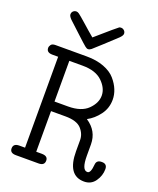

<svg xmlns="http://www.w3.org/2000/svg" viewBox="-150 -904 825 1002"><g transform="rotate(20 262.5 -402.5)"><path d="M24.9 -25.9Q24.9 -52.7 57.1 -53.2H89.8V-558.1H58.1Q24.9 -558.1 24.9 -584Q24.9 -592.8 31.5 -601.8Q38.1 -610.8 56.2 -610.8H230Q284.2 -610.8 325.7 -595Q367.2 -579.1 389.6 -553Q412.1 -526.9 423.1 -499.5Q434.1 -472.2 434.1 -444.8Q434.1 -397 406.5 -360.1Q378.9 -323.2 342.8 -304.2V-303.2Q406.7 -261.2 407.2 -187V-124Q407.2 -44.9 438 -44.9H439Q457 -44.9 460.9 -94.2Q462.9 -120.1 491.2 -120.1H493.2Q522 -120.1 522 -90.8Q522 -54.7 500 -23.4Q478 7.8 439 7.8Q346.2 7.8 346.2 -127V-185.1Q347.2 -221.2 321.5 -250Q295.9 -278.8 231.9 -278.8H151.9V-53.2H182.1Q217.3 -53.2 216.8 -26.9Q216.8 0 184.1 0H58.1Q24.9 0 24.9 -25.9ZM74.2 -788.1Q74.2 -799.3 81.5 -806.2Q88.9 -813 99.1 -813Q106 -813 114 -807.4Q122.1 -801.8 157.2 -771Q194.3 -737.8 223.1 -713.9Q331.1 -808.1 336.9 -811Q340.8 -813 347.2 -813Q356.9 -813 364.5 -805.9Q372.1 -798.8 372.1 -788.1Q372.1 -778.3 356.9 -763.2Q329.1 -738.3 291 -702.1Q249 -663.1 240 -656Q231 -648.9 223.1 -648.9H221.2Q215.3 -648.9 205.6 -656.5Q195.8 -664.1 153.8 -703.1Q116.7 -738.3 88.9 -763.2Q74.2 -778.3 74.2 -788.1ZM151.9 -332H227.1Q300.3 -332 336.7 -367.9Q373 -403.8 373 -444.8Q373 -485.8 335.9 -522Q298.8 -558.1 226.1 -558.1H151.9Z"/></g></svg>

Font: CMU Typewriter Text
Style: Light
Weight: 200
Version: Version 0.7.0